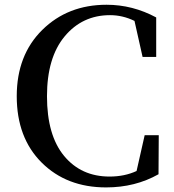

<svg xmlns="http://www.w3.org/2000/svg" viewBox="-20 -775 736 812"><path d="M591.8 -203.1H651.4L650.4 -38.1Q551.8 17.6 428.7 17.6Q261.7 17.6 156.2 -87.4Q50.8 -192.4 50.8 -368.2Q50.8 -542 158.7 -648.4Q266.6 -754.9 430.7 -754.9Q541 -754.9 640.6 -701.2V-534.2H583L548.8 -686.5Q499 -710.9 445.3 -710.9Q328.1 -710.9 253.4 -621.1Q178.7 -531.2 178.7 -368.2Q178.7 -203.1 251 -115.7Q323.2 -28.3 443.4 -28.3Q506.8 -28.3 557.6 -51.8Z"/></svg>

Font: GenYoMin TW TTF SemiBold
Style: Regular
Weight: 600
Version: Version 1.300